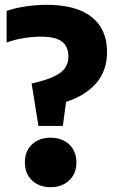

<svg xmlns="http://www.w3.org/2000/svg" viewBox="-20 -770 483 799"><path d="M140 -246 111.5 -422.5Q172 -436 205.2 -452Q238.5 -468 251.5 -488.2Q264.5 -508.5 264.5 -535Q264.5 -577 237.5 -597.2Q210.5 -617.5 150 -617.5Q114 -617.5 76.2 -611Q38.5 -604.5 7.5 -593V-724.5Q39.5 -736 85.2 -743Q131 -750 173 -750Q297.5 -750 361.5 -699.2Q425.5 -648.5 425.5 -554Q425.5 -476 380.8 -424.2Q336 -372.5 255 -346L241.5 -246ZM190.5 9Q143.5 9 113.5 -19Q83.5 -47 83.5 -94Q83.5 -141 113 -169Q142.5 -197 190.5 -197Q239 -197 268.5 -168.5Q298 -140 298 -94Q298 -48 268 -19.5Q238 9 190.5 9Z"/></svg>

Font: Encode Sans Condensed ExtraBold
Style: Regular
Weight: 800
Width: 3
Designer: Multiple Designers
Foundry: Impallari Type
Version: Version 3.000; ttfautohint (v1.8.3) -l 8 -r 50 -G 200 -x 14 